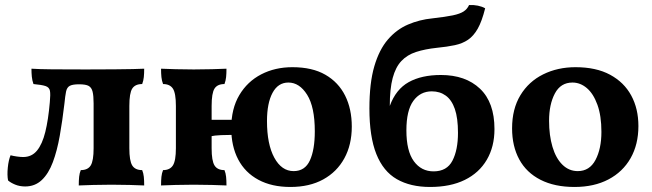

<svg xmlns="http://www.w3.org/2000/svg" viewBox="-20 -734 2592 763"><path d="M80 7Q58 7 40 -0.5Q22 -8 12 -17Q8 -38 11 -68Q14 -98 22 -117Q33 -114 47.5 -112Q62 -110 72 -110Q106 -110 127 -135.5Q148 -161 160 -209.5Q172 -258 178 -328Q181 -359 178.5 -373Q176 -387 161 -392Q146 -397 113 -400Q108 -414 106.5 -429Q105 -444 105 -461Q135 -459 187 -458.5Q239 -458 321 -458Q390 -458 435 -458.5Q480 -459 508 -459.5Q536 -460 553 -461Q553 -442 551.5 -427.5Q550 -413 545 -400Q517 -400 505.5 -382Q494 -364 494 -313V-145Q494 -95 505.5 -76.5Q517 -58 545 -58Q550 -46 551.5 -31.5Q553 -17 553 3Q531 2 495.5 1Q460 0 423 0Q386 0 351 1Q316 2 293 3Q293 -17 294.5 -31.5Q296 -46 301 -58Q329 -58 340.5 -76.5Q352 -95 352 -145V-323Q352 -353 348 -369.5Q344 -386 332.5 -392.5Q321 -399 294 -399Q269 -399 257.5 -393Q246 -387 242.5 -370Q239 -353 236 -322Q228 -254 217.5 -194.5Q207 -135 190 -89.5Q173 -44 146 -18.5Q119 7 80 7Z M1134 9Q1060 9 1007 -19.5Q954 -48 926.5 -100.5Q899 -153 899 -225Q899 -302 931 -356Q963 -410 1018 -438.5Q1073 -467 1142 -467Q1221 -467 1273 -437Q1325 -407 1351.5 -354Q1378 -301 1378 -231Q1378 -159 1348.5 -105Q1319 -51 1264.5 -21Q1210 9 1134 9ZM620 3Q620 -17 621.5 -31.5Q623 -46 628 -58Q655 -58 667 -76.5Q679 -95 679 -145V-313Q679 -364 667 -382Q655 -400 628 -400Q623 -413 621.5 -427.5Q620 -442 620 -461Q642 -460 677.5 -459Q713 -458 750 -458Q787 -458 822.5 -459Q858 -460 880 -461Q880 -442 878.5 -427.5Q877 -413 872 -400Q844 -400 832.5 -382Q821 -364 821 -313V-145Q821 -95 832.5 -76.5Q844 -58 872 -58Q877 -46 878.5 -31.5Q880 -17 880 3Q858 2 822.5 1Q787 0 750 0Q713 0 677.5 1Q642 2 620 3ZM815 -192V-258H905V-198Q885 -198 859 -197Q833 -196 815 -192ZM1147 -54Q1192 -54 1211.5 -96.5Q1231 -139 1231 -212Q1231 -309 1200.5 -357.5Q1170 -406 1126 -406Q1085 -406 1063 -365Q1041 -324 1041 -253Q1041 -161 1070 -107.5Q1099 -54 1147 -54Z M1689 9Q1611 9 1557 -22Q1503 -53 1475.5 -122Q1448 -191 1448 -303Q1448 -404 1467.5 -470.5Q1487 -537 1521.5 -577Q1556 -617 1601.5 -636.5Q1647 -656 1698 -661Q1751 -667 1779.5 -673Q1808 -679 1822.5 -688.5Q1837 -698 1844 -714Q1862 -715 1879 -711.5Q1896 -708 1908 -701Q1895 -649 1878.5 -620Q1862 -591 1840 -576Q1818 -561 1787.5 -554.5Q1757 -548 1716 -544Q1669 -539 1633.5 -527.5Q1598 -516 1575 -491.5Q1552 -467 1540.5 -424Q1529 -381 1529 -313Q1553 -379 1604 -407.5Q1655 -436 1732 -436Q1830 -436 1887.5 -381.5Q1945 -327 1945 -221Q1945 -151 1914.5 -99Q1884 -47 1827 -19Q1770 9 1689 9ZM1703 -53Q1756 -53 1778 -95.5Q1800 -138 1800 -206Q1800 -265 1787.5 -301Q1775 -337 1751.5 -354Q1728 -371 1696 -371Q1650 -371 1622.5 -333Q1595 -295 1595 -216Q1595 -134 1624.5 -93.5Q1654 -53 1703 -53Z M2263 9Q2184 9 2128 -19.5Q2072 -48 2043.5 -100.5Q2015 -153 2015 -224Q2015 -301 2048 -355.5Q2081 -410 2138.5 -438.5Q2196 -467 2267 -467Q2349 -467 2404.5 -437Q2460 -407 2488.5 -354.5Q2517 -302 2517 -233Q2517 -160 2486 -105.5Q2455 -51 2398 -21Q2341 9 2263 9ZM2276 -54Q2323 -54 2346.5 -98.5Q2370 -143 2370 -210Q2370 -274 2354 -318Q2338 -362 2312 -384Q2286 -406 2255 -406Q2208 -406 2185 -362.5Q2162 -319 2162 -254Q2162 -196 2175.5 -150.5Q2189 -105 2215 -79.5Q2241 -54 2276 -54Z"/></svg>

Font: Vollkorn
Style: Bold
Weight: 700
Designer: Friedrich Althausen
Foundry: Friedrich Althausen
Version: Version 5.000